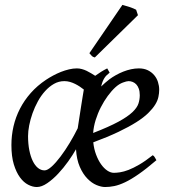

<svg xmlns="http://www.w3.org/2000/svg" viewBox="-20 -732 687 772"><path d="M444.8 -381.8Q428.7 -367.2 413.3 -346.2Q397.9 -325.2 385.5 -300.8Q373 -276.4 364.7 -249.8Q356.4 -223.1 354.5 -197.3Q418.5 -222.2 455.8 -242.4Q493.2 -262.7 512.2 -280.8Q531.2 -298.8 536.6 -315.4Q542 -332 542 -349.1Q542 -364.3 538.1 -375.2Q534.2 -386.2 527.8 -392.8Q521.5 -399.4 513.4 -402.6Q505.4 -405.8 497.1 -405.8Q489.3 -405.8 474.1 -400.1Q459 -394.5 444.8 -381.8ZM292.5 -216.3Q295.9 -238.3 299.6 -262.2Q303.2 -286.1 306.6 -307.6Q310.1 -329.1 312.7 -345.9Q315.4 -362.8 316.9 -371.1V-372.1Q309.6 -377.9 300.8 -383.8Q292 -389.6 282.2 -394.5Q272.5 -399.4 261.5 -402.6Q250.5 -405.8 238.8 -405.8Q216.3 -405.8 197 -394.8Q177.7 -383.8 161.4 -365.7Q145 -347.7 132.3 -324.5Q119.6 -301.3 110.8 -276.6Q102.1 -252 97.4 -228Q92.8 -204.1 92.8 -185.1Q92.8 -153.3 97.9 -127.9Q103 -102.5 111.8 -84.5Q120.6 -66.4 132.8 -56.6Q145 -46.9 159.2 -46.9Q170.9 -46.9 188 -62.5Q205.1 -78.1 223.6 -102.8Q242.2 -127.4 260.3 -157.5Q278.3 -187.5 292.5 -216.3ZM420.9 -439.9Q413.6 -434.1 408.4 -429Q403.3 -423.8 399.7 -418Q396 -412.1 392.8 -404.3Q389.6 -396.5 386.7 -384.3Q402.3 -399.4 419.9 -413.1Q431.6 -421.9 446 -429.9Q460.4 -438 475.8 -444.1Q491.2 -450.2 507.1 -453.6Q522.9 -457 538.1 -457Q559.1 -457 574.5 -449.5Q589.8 -441.9 600.1 -429.7Q610.4 -417.5 615.2 -402.1Q620.1 -386.7 620.1 -371.1Q620.1 -357.4 616.9 -342.3Q613.8 -327.1 603.8 -311Q593.8 -294.9 575.9 -277.3Q558.1 -259.8 528.6 -241Q499 -222.2 456.5 -201.9Q414.1 -181.6 355 -159.7Q357.9 -132.3 366.5 -109.9Q375 -87.4 386.5 -71.3Q397.9 -55.2 411.4 -46.1Q424.8 -37.1 438 -37.1Q448.2 -37.1 462.9 -39.3Q477.5 -41.5 496.8 -48.8Q516.1 -56.2 540.3 -70.3Q564.5 -84.5 594.2 -107.9Q599.6 -105 603 -98.4Q606.4 -91.8 608.9 -87.9Q568.4 -53.2 537.8 -32Q507.3 -10.7 483.2 0.7Q459 12.2 439.7 16.1Q420.4 20 402.8 20Q387.2 20 367.9 12Q348.6 3.9 331.1 -14.2Q313.5 -32.2 300.8 -61.3Q288.1 -90.3 285.6 -131.8Q272.9 -109.4 254.2 -83Q235.4 -56.6 213.9 -33.7Q192.4 -10.7 169.9 4.6Q147.5 20 127.9 20Q111.3 20 93.3 10.7Q75.2 1.5 60.3 -18.8Q45.4 -39.1 35.6 -71Q25.9 -103 25.9 -148.9Q25.9 -187.5 34.4 -224.4Q43 -261.2 60.3 -294.9Q77.6 -328.6 103.8 -358.2Q129.9 -387.7 165 -411.1Q178.2 -419.9 193.6 -428.2Q209 -436.5 225.1 -442.9Q241.2 -449.2 257.6 -453.1Q273.9 -457 289.1 -457Q299.3 -457 309.1 -454.3Q318.8 -451.7 328.1 -447.3Q337.4 -442.9 346.2 -437.5Q355 -432.1 362.8 -427.2Q374 -435.5 386.2 -443.1Q398.4 -450.7 411.1 -457ZM534.7 -670.9 361.3 -501Q353.5 -502.9 349.9 -506.3Q346.2 -509.8 339.4 -518.1L472.2 -712.4Q477.1 -710.9 484.6 -708.7Q492.2 -706.5 500.5 -703.9Q508.8 -701.2 516.1 -698.2Q523.4 -695.3 527.3 -692.9Z"/></svg>

Font: Gentium Plus APac
Style: Italic
Weight: 400
Italic angle: -8°
Designer: J. Victor Gaultney, Annie Olsen, Iska Routamaa, Becca Hirsbrunner
Foundry: SIL International
Version: Version 5.000